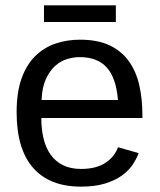

<svg xmlns="http://www.w3.org/2000/svg" viewBox="-20 -686 596 716"><path d="M134 -246Q134 -204 142.5 -169Q151 -134 169 -109Q187 -84 215 -70Q243 -56 282 -56Q339 -56 373.5 -79Q408 -102 420 -137L497 -115Q489 -93 474 -71Q459 -49 434 -31Q409 -13 371.5 -1.5Q334 10 282 10Q165 10 103.5 -60Q42 -130 42 -268Q42 -342 60.5 -393.5Q79 -445 111.5 -477Q144 -509 187 -523.5Q230 -538 278 -538Q345 -538 389.5 -516.5Q434 -495 461 -457Q488 -419 499.5 -368Q511 -317 511 -257V-246ZM420 -313Q413 -396 378 -434.5Q343 -473 277 -473Q255 -473 231 -466Q207 -459 186.5 -441Q166 -423 151.5 -392Q137 -361 135 -313ZM412 -604H144V-666H412Z"/></svg>

Font: Myanglish
Style: Regular
Weight: 400
Designer: KyawKyaw ( MaYenGone)
Foundry: TattooFont3D
Version: Version 1.003 December 13, 2014